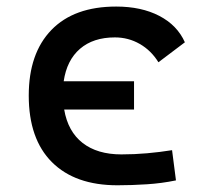

<svg xmlns="http://www.w3.org/2000/svg" viewBox="-20 -547 626 577"><path d="M333 9.8Q205.6 9.8 136 -59.8Q66.4 -129.4 66.4 -259.8Q66.4 -386.7 134.5 -457Q202.6 -527.3 329.1 -527.3Q404.8 -527.3 458.7 -499.3Q512.7 -471.2 535.6 -419.9L456.1 -359.9Q434.1 -395.5 399.9 -415Q365.7 -434.6 325.2 -434.6Q260.3 -434.6 220.5 -400.4Q180.7 -366.2 171.4 -302.7H382.8V-217.8H172.9Q184.1 -151.9 228.3 -117.4Q272.5 -83 344.7 -83Q383.8 -83 422.1 -86.4Q460.4 -89.8 497.1 -95.7L508.8 -4.9Q466.3 3.9 421.4 6.8Q376.5 9.8 333 9.8Z"/></svg>

Font: Caskaydia Cove
Style: Regular
Weight: 400
Monospace: yes
Designer: Aaron Bell
Foundry: Saja Typeworks
Version: Version 4.300; ttfautohint (v1.8.3)